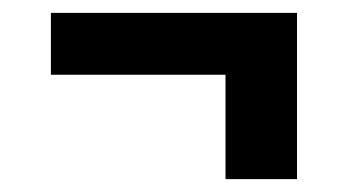

<svg xmlns="http://www.w3.org/2000/svg" viewBox="-20 -408 540 298"><path d="M441 -130H330V-292H59V-388H441Z"/></svg>

Font: Iosevka Custom
Style: Bold
Weight: 700
Monospace: yes
Designer: Belleve Invis
Foundry: Belleve Invis
Version: Version 30.3.3; ttfautohint (v1.8.3)